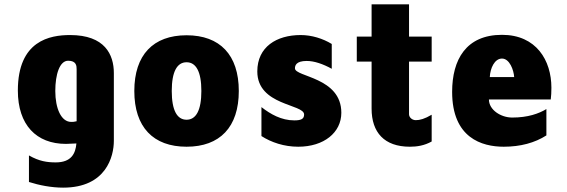

<svg xmlns="http://www.w3.org/2000/svg" viewBox="-20 -667 2604 882"><path d="M302 -506C210 -506 62 -481 62 -251C62 -93 147 -6 283 -6C294 -6 318 -7 331 -8C327 38 308 79 236 79C197 79 160 74 113 47V169C160 184 216 195 270 195C468 195 503 51 503 -20V-331C503 -416 462 -506 302 -506ZM332 -110C319 -107 316 -107 307 -107C261 -107 234 -169 234 -249C234 -325 254 -388 293 -388C331 -388 332 -364 332 -349Z M837 -505C684 -505 597 -415 597 -249C597 -83 684 7 837 7C990 7 1077 -83 1077 -249C1077 -415 990 -505 837 -505ZM837 -117C794 -117 769 -159 769 -249C769 -339 794 -381 837 -381C880 -381 905 -339 905 -249C905 -159 880 -117 837 -117Z M1361 -506C1251 -506 1162 -452 1162 -339C1162 -181 1377 -190 1377 -141C1377 -121 1364 -114 1332 -114C1272 -114 1222 -143 1181 -175V-42C1226 -13 1285 7 1350 7C1468 7 1548 -58 1548 -149C1548 -313 1335 -313 1335 -353C1335 -365 1339 -387 1389 -387C1424 -387 1464 -373 1504 -351V-465C1463 -490 1412 -506 1361 -506Z M1963 -384V-499H1859V-647H1687V-499H1619V-384H1687V-168C1687 -59 1745 7 1863 7C1895 7 1929 2 1963 -17V-140C1931 -121 1909 -115 1890 -115C1873 -115 1859 -128 1859 -142V-384Z M2513 -264C2513 -389 2444 -507 2286 -507C2121 -507 2057 -393 2057 -245C2057 -33 2194 7 2294 7C2371 7 2437 -11 2490 -45V-166C2455 -145 2405 -127 2333 -127C2281 -127 2226 -162 2226 -210H2510C2512 -226 2513 -244 2513 -264ZM2230 -313C2232 -354 2252 -398 2286 -398C2321 -398 2340 -345 2342 -313Z"/></svg>

Font: Maven Pro
Style: Black
Weight: 900
Designer: Joe Prince
Foundry: Joe Prince
Version: Version 1.003